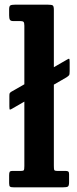

<svg xmlns="http://www.w3.org/2000/svg" viewBox="-20 -800 330 820"><path d="M28 -408 84 -440V-690.5Q84 -703.5 80.2 -706.8Q76.5 -710 67 -710H36.5Q25.5 -710 22.2 -715.8Q19 -721.5 19 -734.5V-760Q19 -774 24.5 -777Q30 -780 44 -780H184.5Q200 -780 205 -777Q210 -774 210 -758V-513L265.5 -545Q273.5 -550 275.5 -548.8Q277.5 -547.5 277.5 -533.5V-496Q277.5 -482 275 -478.8Q272.5 -475.5 264.5 -470L210 -438.5V-93Q210 -78.5 211.5 -74.2Q213 -70 226 -70H260.5Q268.5 -70 271.8 -67.2Q275 -64.5 275 -56V-22Q275 -6.5 269.8 -3.2Q264.5 0 249.5 0H38.5Q27 0 23 -2.8Q19 -5.5 19 -17.5V-51.5Q19 -61.5 21.2 -65.8Q23.5 -70 34 -70H69.5Q79 -70 81.5 -73Q84 -76 84 -91V-366L32 -336Q24.5 -331.5 22.2 -332Q20 -332.5 20 -346V-390.5Q20 -399.5 21.5 -402Q23 -404.5 28 -408Z"/></svg>

Font: Besley* Narrow Semi
Style: Regular
Weight: 600
Width: 4
Designer: Owen Earl
Foundry: indestructible type*
Version: Version 3.000; ttfautohint (v1.8.3)